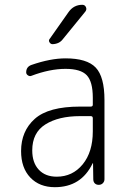

<svg xmlns="http://www.w3.org/2000/svg" viewBox="-20 -775 540 805"><path d="M315.4 -288.1Q225.6 -288.1 170.4 -253.4Q115.2 -218.8 115.2 -144.5Q115.2 -92.8 142.6 -63.5Q169.9 -34.2 217.8 -34.2Q284.2 -34.2 326.7 -85.9Q369.1 -137.7 369.1 -224.6V-279.3Q369.1 -288.1 360.4 -288.1ZM210 9.8Q145.5 9.8 106.9 -30.8Q68.4 -71.3 68.4 -141.6Q68.4 -225.6 126 -276.9Q183.6 -328.1 315.4 -328.1H360.4Q369.1 -328.1 369.1 -335.9V-365.2Q369.1 -432.6 343.8 -459.5Q318.4 -486.3 254.9 -486.3Q188.5 -486.3 111.3 -457Q104.5 -454.1 97.2 -459Q89.8 -463.9 89.8 -471.7Q89.8 -495.1 112.3 -502.9Q191.4 -530.3 254.9 -530.3Q344.7 -530.3 381.3 -491.7Q418 -453.1 418 -355.5V-23.4Q418 -13.7 411.1 -6.8Q404.3 0 394 0Q383.8 0 377.4 -6.3Q371.1 -12.7 371.1 -23.4L370.1 -89.8Q370.1 -90.8 369.1 -90.8Q368.2 -90.8 368.2 -89.8Q320.3 9.8 210 9.8ZM267.6 -724.6Q289.1 -754.9 325.2 -754.9Q335.9 -754.9 340.3 -745.1Q344.7 -735.4 337.9 -726.6L243.2 -610.4Q228.5 -590.8 200.2 -589.8Q192.4 -589.8 187.5 -597.7Q182.6 -605.5 188.5 -612.3Z"/></svg>

Font: Rounded Mgen+ 1m light
Style: Regular
Weight: 200
Designer: [Source Han Sans]
Ryoko NISHIZUKA  (kana & ideographs); Paul D. Hunt (Latin, Greek & Cyrillic); Wenlong ZHANG  (bopomofo
Version: Version 1.059.20150602